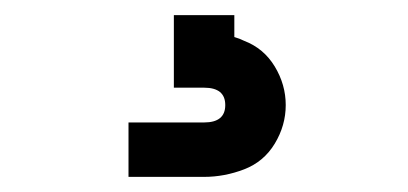

<svg xmlns="http://www.w3.org/2000/svg" viewBox="-20 -20 540 254"><path d="M150 214V142H250Q278 142 278 119Q278 96 250 96H210V0H290V29Q297 31 303 34Q329 44 343.5 68Q358 92 358 119Q358 146 343.5 170Q329 194 303 204Q277 214 250 214Z"/></svg>

Font: Iosevka SS08
Style: Regular
Weight: 400
Monospace: yes
Designer: Belleve Invis
Foundry: Belleve Invis
Version: 2.1.0; ttfautohint (v1.8.2)